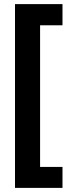

<svg xmlns="http://www.w3.org/2000/svg" viewBox="-20 -749 347 934"><path d="M284 165H53V-729H284V-626H175V63H284Z"/></svg>

Font: Noto Sans Khmer ExtraCondensed
Style: Bold
Weight: 700
Width: 2
Designer: Danh Hong and the Monotype Design Team
Foundry: Monotype Imaging Inc.
Version: Version 2.004